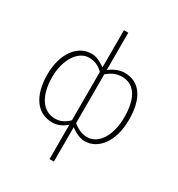

<svg xmlns="http://www.w3.org/2000/svg" viewBox="-235 -944 1240 1338"><g transform="rotate(30 385.0 -275.5)"><path d="M367 243H402V-33C441 -4 481 13 515 13C622 13 710 -92 710 -271C710 -434 649 -540 521 -540C481 -540 438 -522 402 -494V-794H367V-495C331 -520 296 -540 255 -540C145 -540 59 -432 59 -262C59 -84 136 13 255 13C301 13 337 -7 367 -33ZM258 -20C155 -20 97 -118 97 -262C97 -398 163 -507 254 -507C293 -507 329 -495 367 -459V-69C328 -32 296 -20 258 -20ZM516 -20C487 -20 444 -30 402 -67V-459C444 -496 484 -507 518 -507C630 -507 673 -405 673 -271C673 -124 609 -20 516 -20Z"/></g></svg>

Font: Source Han Sans JP ExtraLight
Style: Regular
Weight: 250
Designer: Ryoko NISHIZUKA 西塚涼子 (kana, bopomofo & ideographs); Paul D. Hunt (Latin, Greek & Cyrillic); Sandoll Communications 산돌커뮤니
Foundry: Adobe
Version: Version 2.001;hotconv 1.0.107;makeotfexe 2.5.65593